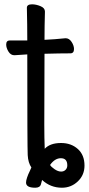

<svg xmlns="http://www.w3.org/2000/svg" viewBox="-20 -671 413 893"><path d="M264.2 127Q276.9 127 284.9 118.9Q293 110.8 293 98.1Q293 64.9 263.2 64.9Q234.9 64.9 212.9 96.2Q217.8 105 233.9 116Q250 127 264.2 127ZM268.1 202.1Q214.8 202.1 175.8 166Q174.8 169.9 170.4 186Q166 202.1 144 202.1Q101.1 202.1 101.1 178.2Q101.1 168.9 106 154.5Q110.8 140.1 117.9 126Q125 111.8 126 107.9Q110.8 85.9 108.9 50.5Q106.9 15.1 106.9 -418L46.9 -414.1Q29.8 -414.1 19.3 -431.2Q8.8 -448.2 8.8 -463.9Q8.8 -482.9 25.9 -482.9H106.9Q106.9 -556.2 105 -634.8Q105 -650.9 128.9 -650.9Q147.9 -650.9 168.5 -642.3Q189 -633.8 189 -617.2Q187 -547.9 187 -485.8Q232.9 -487.8 285.2 -493.2Q301.8 -493.2 313 -476.1Q324.2 -459 324.2 -442.9Q324.2 -422.9 307.1 -422.9Q258.8 -422.9 187 -420.9L186 -91.8Q186 -28.8 188 21Q212.9 -5.9 264.2 -5.9Q311 -5.9 342 22Q373 49.8 373 99.1Q373 143.1 342 172.6Q311 202.1 268.1 202.1Z"/></svg>

Font: LXGW WenKai Screen
Style: Regular
Weight: 400
Designer: LXGW / Fontworks Inc.
Foundry: LXGW / Fontworks Inc.
Version: Version 1.510;January 18,2025